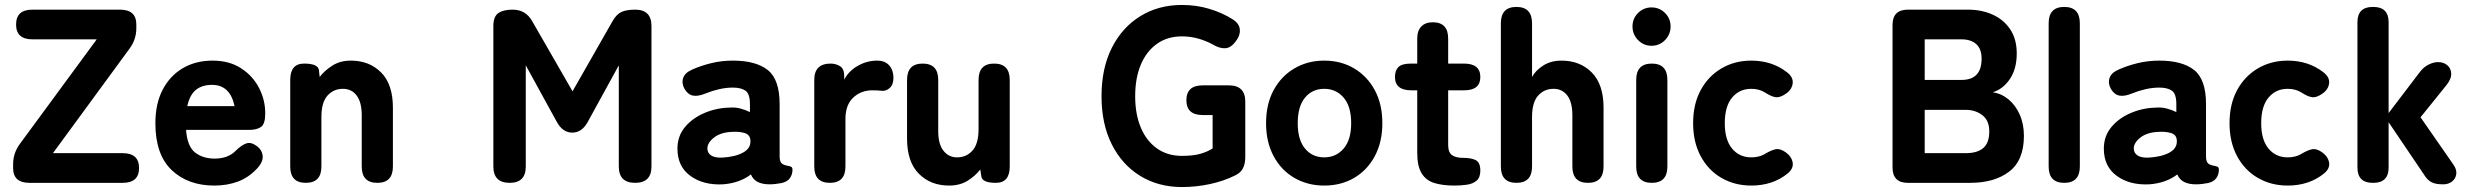

<svg xmlns="http://www.w3.org/2000/svg" viewBox="-20 -739 10005 776"><path d="M99 0Q33 0 33 -60V-75Q33 -120 60 -157L371 -580H111Q45 -580 45 -640Q45 -700 111 -700H465Q531 -700 531 -640V-625Q531 -580 504 -543L194 -120H476Q542 -120 542 -60Q542 0 476 0Z M846 11Q740 11 674 -51.5Q608 -114 608 -241Q608 -320 637.5 -376.5Q667 -433 719 -463.5Q771 -494 839 -494Q907 -494 954.5 -463Q1002 -432 1027 -383.5Q1052 -335 1052 -281Q1052 -238 1035 -226Q1018 -214 986 -214H732Q737 -147 768.5 -122.5Q800 -98 848 -98Q901 -98 932 -129Q955 -152 974.5 -159Q994 -166 1016 -150Q1039 -134 1041.5 -109.5Q1044 -85 1020 -59Q986 -22 942.5 -5.5Q899 11 846 11ZM737 -310H928Q910 -396 837 -396Q797 -396 772 -376Q747 -356 737 -310Z M1216 0Q1153 0 1153 -66V-416Q1153 -482 1209 -482Q1266 -482 1269 -455L1272 -428Q1292 -454 1323.5 -474Q1355 -494 1398 -494Q1473 -494 1520.5 -446Q1568 -398 1568 -304V-66Q1568 0 1505 0Q1442 0 1442 -66V-273Q1442 -326 1421.5 -353Q1401 -380 1366 -380Q1328 -380 1303.5 -352.5Q1279 -325 1279 -266V-66Q1279 0 1216 0Z M2040 0Q1974 0 1974 -66V-634Q1974 -672 1994 -686Q2014 -700 2052 -700Q2104 -700 2130 -655L2294 -370L2456 -654Q2472 -682 2492.5 -691Q2513 -700 2547 -700Q2613 -700 2613 -634V-66Q2613 0 2547 0Q2481 0 2481 -66V-475L2357 -249Q2333 -203 2293 -203Q2253 -203 2229 -249L2105 -475V-66Q2105 0 2040 0Z M2902 6Q2823 10 2770.5 -28Q2718 -66 2718 -138Q2718 -189 2748.5 -225.5Q2779 -262 2827.5 -282.5Q2876 -303 2928 -304Q2951 -306 2972 -300.5Q2993 -295 3011 -286V-318Q3011 -360 2993 -372.5Q2975 -385 2942 -385Q2915 -385 2886.5 -378.5Q2858 -372 2831 -361Q2802 -349 2781.5 -352.5Q2761 -356 2747 -379Q2734 -402 2741 -423.5Q2748 -445 2778 -458Q2814 -474 2855.5 -484Q2897 -494 2942 -494Q3035 -494 3083 -456Q3131 -418 3131 -318V-108Q3131 -98 3132 -94Q3135 -80 3143.5 -75.5Q3152 -71 3161 -69.5Q3170 -68 3176.5 -65.5Q3183 -63 3183 -53Q3183 -34 3172.5 -19Q3162 -4 3138 1Q3127 3 3115 4.5Q3103 6 3090 6Q3031 6 3015 -34Q2969 1 2902 6ZM2899 -102Q2952 -105 2983.5 -122.5Q3015 -140 3013 -171Q3012 -194 2990.5 -201Q2969 -208 2938 -206Q2892 -204 2865 -182.5Q2838 -161 2839 -137Q2840 -120 2854.5 -110.5Q2869 -101 2899 -102Z M3334 0Q3271 0 3271 -66V-416Q3271 -482 3337 -482Q3358 -482 3375 -471.5Q3392 -461 3392 -432V-417Q3410 -452 3447 -473Q3484 -494 3525 -494Q3557 -494 3574 -474.5Q3591 -455 3591 -425Q3591 -397 3576 -383.5Q3561 -370 3544 -372Q3536 -373 3526.5 -373.5Q3517 -374 3506 -374Q3460 -374 3428.5 -344.5Q3397 -315 3397 -258V-66Q3397 0 3334 0Z M3816 11Q3741 11 3693.5 -37Q3646 -85 3646 -179V-416Q3646 -482 3709 -482Q3772 -482 3772 -416V-209Q3772 -157 3793 -130Q3814 -103 3848 -103Q3886 -103 3910.5 -130.5Q3935 -158 3935 -217V-416Q3935 -482 3998 -482Q4061 -482 4061 -416V-66Q4061 0 4005 0Q3949 0 3946 -27L3942 -54Q3923 -29 3891.5 -9Q3860 11 3816 11Z M4757 17Q4662 17 4588.5 -28Q4515 -73 4473.5 -155.5Q4432 -238 4432 -350Q4432 -463 4473.5 -545.5Q4515 -628 4588.5 -673.5Q4662 -719 4757 -719Q4816 -719 4868.5 -703Q4921 -687 4962 -661Q4989 -644 4991 -619.5Q4993 -595 4973 -570Q4954 -545 4931.5 -544Q4909 -543 4882 -559Q4855 -574 4823 -583Q4791 -592 4757 -592Q4698 -592 4655.5 -561.5Q4613 -531 4590.5 -477Q4568 -423 4568 -350Q4568 -278 4590.5 -224Q4613 -170 4655.5 -139.5Q4698 -109 4757 -109Q4803 -109 4832 -117.5Q4861 -126 4881 -139V-274H4841Q4775 -274 4775 -334Q4775 -394 4841 -394H4947Q5013 -394 5013 -328V-105Q5013 -78 5004 -59.5Q4995 -41 4972 -30Q4926 -7 4870 5Q4814 17 4757 17Z M5332 11Q5265 11 5211.5 -20Q5158 -51 5127.5 -108Q5097 -165 5097 -241Q5097 -318 5127.5 -374.5Q5158 -431 5211.5 -462.5Q5265 -494 5332 -494Q5400 -494 5453 -462.5Q5506 -431 5536.5 -374.5Q5567 -318 5567 -241Q5567 -165 5536.5 -108Q5506 -51 5453 -20Q5400 11 5332 11ZM5332 -103Q5380 -103 5410.5 -138.5Q5441 -174 5441 -241Q5441 -309 5410.5 -344.5Q5380 -380 5332 -380Q5284 -380 5254.5 -344.5Q5225 -309 5225 -241Q5225 -174 5254.5 -138.5Q5284 -103 5332 -103Z M5858 11Q5810 11 5776.5 0.5Q5743 -10 5725.5 -39Q5708 -68 5708 -121V-374H5684Q5618 -374 5618 -428Q5618 -454 5632 -468Q5646 -482 5683 -482H5708V-583Q5708 -615 5724.5 -632Q5741 -649 5771 -649Q5833 -649 5833 -583V-482H5897Q5963 -482 5963 -428Q5963 -374 5898 -374H5833V-154Q5833 -123 5848.5 -112Q5864 -101 5893 -101Q5927 -101 5945 -91.5Q5963 -82 5963 -49Q5963 -22 5948 -9Q5933 4 5909 7.5Q5885 11 5858 11Z M6109 0Q6046 0 6046 -66V-645Q6046 -711 6109 -711Q6172 -711 6172 -645V-428Q6186 -454 6217 -474Q6248 -494 6291 -494Q6366 -494 6413.5 -446Q6461 -398 6461 -304V-66Q6461 0 6398 0Q6335 0 6335 -66V-273Q6335 -326 6314.5 -353Q6294 -380 6259 -380Q6221 -380 6196.5 -352.5Q6172 -325 6172 -266V-66Q6172 0 6109 0Z M6656 0Q6593 0 6593 -66V-416Q6593 -482 6656 -482Q6719 -482 6719 -416V-66Q6719 0 6656 0ZM6655 -554Q6623 -554 6600.5 -577Q6578 -600 6578 -632Q6578 -664 6600.5 -686.5Q6623 -709 6655 -709Q6687 -709 6709.5 -686.5Q6732 -664 6732 -632Q6732 -600 6709.5 -577Q6687 -554 6655 -554Z M7058 11Q6991 11 6937.5 -20Q6884 -51 6853.5 -108Q6823 -165 6823 -241Q6823 -318 6853.5 -374.5Q6884 -431 6937.5 -462.5Q6991 -494 7058 -494Q7141 -494 7201 -448Q7228 -428 7225.5 -403Q7223 -378 7199 -361Q7175 -344 7157.5 -346Q7140 -348 7112 -366Q7089 -380 7058 -380Q7010 -380 6980.5 -344.5Q6951 -309 6951 -241Q6951 -174 6980.5 -138.5Q7010 -103 7058 -103Q7088 -103 7110 -115Q7136 -131 7155 -135.5Q7174 -140 7198 -123Q7222 -105 7225.5 -81Q7229 -57 7204 -37Q7144 11 7058 11Z M7691 0Q7629 0 7629 -62V-638Q7629 -700 7691 -700H7934Q7989 -700 8033.5 -680Q8078 -660 8104.5 -620.5Q8131 -581 8131 -523Q8131 -461 8103.5 -420Q8076 -379 8034 -366Q8069 -361 8097.5 -337.5Q8126 -314 8143 -276Q8160 -238 8160 -190Q8160 -91 8100.5 -45.5Q8041 0 7943 0ZM7759 -120H7925Q7972 -120 7996 -141Q8020 -162 8020 -208Q8020 -252 7992 -273.5Q7964 -295 7925 -295H7759ZM7759 -416H7908Q7989 -416 7989 -502Q7989 -541 7967.5 -560.5Q7946 -580 7908 -580H7759Z M8323 0Q8260 0 8260 -66V-645Q8260 -711 8323 -711Q8386 -711 8386 -645V-66Q8386 0 8323 0Z M8667 6Q8588 10 8535.5 -28Q8483 -66 8483 -138Q8483 -189 8513.5 -225.5Q8544 -262 8592.5 -282.5Q8641 -303 8693 -304Q8716 -306 8737 -300.5Q8758 -295 8776 -286V-318Q8776 -360 8758 -372.5Q8740 -385 8707 -385Q8680 -385 8651.5 -378.5Q8623 -372 8596 -361Q8567 -349 8546.5 -352.5Q8526 -356 8512 -379Q8499 -402 8506 -423.5Q8513 -445 8543 -458Q8579 -474 8620.5 -484Q8662 -494 8707 -494Q8800 -494 8848 -456Q8896 -418 8896 -318V-108Q8896 -98 8897 -94Q8900 -80 8908.5 -75.5Q8917 -71 8926 -69.5Q8935 -68 8941.5 -65.5Q8948 -63 8948 -53Q8948 -34 8937.5 -19Q8927 -4 8903 1Q8892 3 8880 4.5Q8868 6 8855 6Q8796 6 8780 -34Q8734 1 8667 6ZM8664 -102Q8717 -105 8748.5 -122.5Q8780 -140 8778 -171Q8777 -194 8755.5 -201Q8734 -208 8703 -206Q8657 -204 8630 -182.5Q8603 -161 8604 -137Q8605 -120 8619.5 -110.5Q8634 -101 8664 -102Z M9226 11Q9159 11 9105.5 -20Q9052 -51 9021.5 -108Q8991 -165 8991 -241Q8991 -318 9021.5 -374.5Q9052 -431 9105.5 -462.5Q9159 -494 9226 -494Q9309 -494 9369 -448Q9396 -428 9393.5 -403Q9391 -378 9367 -361Q9343 -344 9325.5 -346Q9308 -348 9280 -366Q9257 -380 9226 -380Q9178 -380 9148.5 -344.5Q9119 -309 9119 -241Q9119 -174 9148.5 -138.5Q9178 -103 9226 -103Q9256 -103 9278 -115Q9304 -131 9323 -135.5Q9342 -140 9366 -123Q9390 -105 9393.5 -81Q9397 -57 9372 -37Q9312 11 9226 11Z M9570 0Q9508 0 9508 -62V-649Q9508 -711 9570 -711H9572Q9634 -711 9634 -649V-282L9758 -445Q9775 -468 9795.5 -478Q9816 -488 9834 -488Q9856 -488 9871 -475.5Q9886 -463 9887 -441.5Q9888 -420 9867 -394L9763 -265L9895 -75Q9910 -54 9907.5 -35.5Q9905 -17 9890.5 -5.5Q9876 6 9855 6Q9824 6 9808.5 -2Q9793 -10 9782 -26L9634 -245V-62Q9634 0 9572 0Z"/></svg>

Font: Zen Maru Gothic Black
Style: Regular
Weight: 900
Designer: Yoshimichi Ohira
Foundry: Positype
Version: Version 1.001